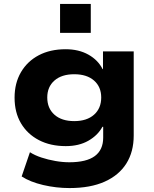

<svg xmlns="http://www.w3.org/2000/svg" viewBox="-20 -764 782 975"><path d="M333 191Q265 191 199 175.5Q133 160 90 132L132 9Q157 25 190.5 36Q224 47 261 53.5Q298 60 332 60Q419 60 461.5 28.5Q504 -3 504 -65V-120H500Q477 -77 429 -49.5Q381 -22 314 -22Q236 -22 177.5 -52.5Q119 -83 86.5 -138Q54 -193 54 -268Q54 -342 86.5 -397.5Q119 -453 177 -483.5Q235 -514 313 -514Q380 -514 429 -486.5Q478 -459 501 -413H503V-503H659V-76Q659 7 621.5 66.5Q584 126 511.5 158.5Q439 191 333 191ZM357 -149Q421 -149 457.5 -181.5Q494 -214 494 -269Q494 -323 457.5 -355Q421 -387 357 -387Q293 -387 256.5 -355Q220 -323 220 -269Q220 -214 256.5 -181.5Q293 -149 357 -149ZM285 -597V-744H441V-597Z"/></svg>

Font: Nunito Sans 7pt SemiExpanded ExtraBold
Style: Regular
Weight: 800
Width: 6
Designer: Vernon Adams
Foundry: Vernon Adams
Version: Version 3.101;gftools[0.9.27]